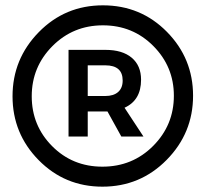

<svg xmlns="http://www.w3.org/2000/svg" viewBox="-20 -709 772 720"><path d="M364 -9Q223 -9 125 -108.5Q27 -208 27 -348Q27 -488 125.5 -588.5Q224 -689 366 -689Q508 -689 606 -589.5Q704 -490 704 -350Q704 -210 605 -109.5Q506 -9 364 -9ZM364 -84Q477 -84 554.5 -162Q632 -240 632 -350Q632 -459 555 -536.5Q478 -614 366 -614Q254 -614 176.5 -536Q99 -458 99 -348Q99 -238 175.5 -161Q252 -84 364 -84ZM237 -197V-522H375Q439 -522 474 -492.5Q509 -463 509 -410Q509 -333 447 -305L518 -197H435L383 -291H375H309V-197ZM309 -349H375Q406 -349 423 -364Q440 -379 440 -407Q440 -464 375 -464H309Z"/></svg>

Font: Trueno
Style: SBd
Weight: 600
Designer: Julieta Ulanovsky
Foundry: Julieta Ulanovsky
Version: Version 3.001b